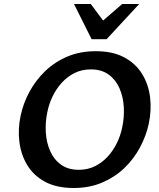

<svg xmlns="http://www.w3.org/2000/svg" viewBox="-20 -927 797 960"><path d="M348 13Q263 13 205.5 -18Q148 -49 116.5 -101Q85 -153 77 -217.5Q69 -282 83 -348Q96 -410 127 -467.5Q158 -525 205.5 -571Q253 -617 316.5 -644Q380 -671 459 -671Q544 -671 601.5 -640Q659 -609 691 -556.5Q723 -504 730.5 -439.5Q738 -375 724 -309Q711 -248 680 -190Q649 -132 601.5 -86.5Q554 -41 490.5 -14Q427 13 348 13ZM374 -78Q419 -78 455 -96Q491 -114 518.5 -144Q546 -174 564.5 -212Q583 -250 591 -290Q602 -341 599 -392Q596 -443 577.5 -485.5Q559 -528 523.5 -554Q488 -580 434 -580Q389 -580 353 -562Q317 -544 289.5 -514Q262 -484 243.5 -446Q225 -408 217 -368Q206 -317 209 -266Q212 -215 230.5 -172.5Q249 -130 284.5 -104Q320 -78 374 -78ZM438 -731 472 -804 591 -907H676L513 -731ZM438 -731 350 -907H434L509 -806L513 -731Z"/></svg>

Font: Ysabeau Infant
Style: Bold Italic
Weight: 700
Italic angle: -12°
Designer: Christian Thalmann (Catharsis Fonts)
Version: Version 2.001;gftools[0.9.30]; featfreeze: ss01,ss02,lnum